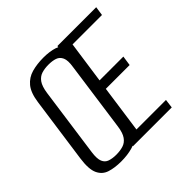

<svg xmlns="http://www.w3.org/2000/svg" viewBox="-156 -750 913 913"><g transform="rotate(-45 300.0 -293.5)"><path d="M165.3 12Q122.2 12 90.3 1.8Q58.3 -8.3 43.6 -39.8Q28.9 -71.2 37.8 -135.3L84.5 -467.8Q92.2 -523.5 115.5 -551.6Q138.8 -579.7 174.2 -589.5Q209.7 -599.3 252.7 -599.3Q294.7 -599.3 325.7 -589.1Q356.6 -579 371.2 -550.9Q385.7 -522.8 378 -467.8L330.6 -135.5Q321.8 -70.5 299 -39Q276.2 -7.6 242.1 2.2Q208 12 165.3 12ZM171.2 -27.3Q197.1 -27.3 217.9 -33.7Q238.7 -40 252.5 -59.5Q266.4 -78.9 271.6 -117.8L320.5 -468Q326.8 -506.9 318 -526.4Q309.2 -545.8 290.5 -552.2Q271.8 -558.5 245.8 -558.5Q220.6 -558.5 199.9 -552.2Q179.3 -545.8 165.4 -526.4Q151.6 -506.9 146 -468L97.2 -117.8Q91.9 -78.9 100 -59.5Q108 -40 127 -33.7Q145.9 -27.3 171.2 -27.3ZM255.5 0 338.5 -591H599.6L592.9 -545.5H395L364.8 -333.7H524.9L517.6 -284.2H357.5L323.8 -44.6H522.4L516.6 0Z"/></g></svg>

Font: Alumni Sans Thin
Style: Italic
Weight: 100
Italic angle: -8°
Designer: Robert E. Leuschke
Foundry: Robert E. Leuschke
Version: Version 1.016